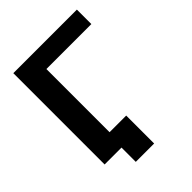

<svg xmlns="http://www.w3.org/2000/svg" viewBox="-230 -818 1044 1044"><g transform="rotate(-45 292.5 -296.0)"><path d="M62 0V-702.1H550.8V-590.8H205.1V-105H333V109.9H191.9V0Z"/></g></svg>

Font: LT Superior
Style: Bold
Weight: 400
Designer: Daniel Lyons
Foundry: LyonsType
Version: Version 1.000